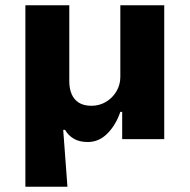

<svg xmlns="http://www.w3.org/2000/svg" viewBox="-20 -526 718 726"><path d="M76 180V-506H242V-219Q242 -191 251 -170Q260 -149 278.5 -137.5Q297 -126 326 -126Q356 -126 381 -141Q406 -156 420.5 -181Q435 -206 435 -235V-506H601V0H442V-103H435Q418 -53 386 -21Q354 11 312 11Q280 11 259 -1.5Q238 -14 226 -35H219L235 180Z"/></svg>

Font: Nunito Sans 6pt ExtraBold
Style: Regular
Weight: 800
Version: Version 3.101;gftools[0.9.27]